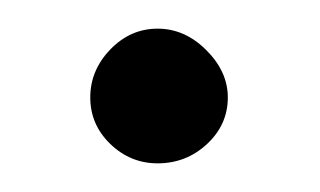

<svg xmlns="http://www.w3.org/2000/svg" viewBox="-20 -107 223 134"><path d="M90 7Q71 7 57 -6.5Q43 -20 43 -39Q43 -58 57 -72.5Q71 -87 90 -87Q109 -87 124 -72Q139 -57 139 -39Q139 -20 124.5 -6.5Q110 7 90 7Z"/></svg>

Font: HK Venetian
Style: Regular
Weight: 400
Designer: Alfredo Marco Pradil
Foundry: Alfredo Marco Pradil
Version: Version 1.000;PS 001.000;hotconv 1.0.88;makeotf.lib2.5.64775